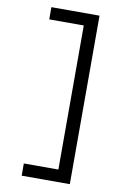

<svg xmlns="http://www.w3.org/2000/svg" viewBox="-103 -882 706 1084"><g transform="rotate(10 250.0 -340.0)"><path d="M101 143V73H299V-753H101V-823H377V143Z"/></g></svg>

Font: Iosevka Web
Style: Regular
Weight: 400
Monospace: yes
Designer: Belleve Invis
Foundry: Belleve Invis
Version: Version 28.0.3; ttfautohint (v1.8.3)